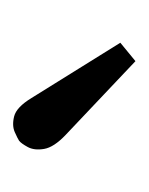

<svg xmlns="http://www.w3.org/2000/svg" viewBox="13 -819 226 292"><g transform="rotate(-90 126.0 -673.0)"><path d="M179 -580 67 -686Q48 -704 45.5 -719Q43 -734 48.5 -744Q54 -754 58 -757Q61 -759 71 -763.5Q81 -768 95 -764.5Q109 -761 123 -738L207 -603Z"/></g></svg>

Font: Lora
Style: Regular
Weight: 400
Designer: Olga Karpushina, Alexei Vanyashin (Cyrillic)
Foundry: Cyreal
Version: Version 3.005; ttfautohint (v1.8.4.7-5d5b)